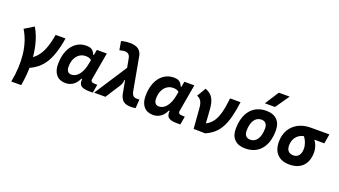

<svg xmlns="http://www.w3.org/2000/svg" viewBox="-76 -1493 4265 2416"><g transform="rotate(20 2056.5 -285.0)"><path d="M123.5 224.6Q161.6 28.8 142.6 -145.3Q123.5 -319.3 42 -451.7L165.5 -527.3Q220.7 -435.5 249.5 -315.2Q278.3 -194.8 280.3 -57.4Q282.2 80.1 256.3 224.6ZM200.2 15.1 170.9 -104Q254.4 -133.3 308.6 -185.3Q362.8 -237.3 395.5 -318.6Q428.2 -399.9 447.3 -517.6H580.1Q560.1 -396.5 530.3 -307.9Q500.5 -219.2 456.3 -157Q412.1 -94.7 349.1 -53.2Q286.1 -11.7 200.2 15.1Z M896.5 -397Q848.6 -397 812.7 -371.8Q776.9 -346.7 756.8 -301.8Q736.8 -256.8 736.8 -196.3Q736.8 -157.7 753.9 -136.5Q771 -115.2 801.8 -115.2Q860.8 -115.2 904.1 -170.4Q947.3 -225.6 965.3 -325.7L999.5 -517.6H1132.8L1069.3 -154.8Q1064.9 -129.4 1077.6 -118.2Q1090.3 -106.9 1136.2 -106.9H1154.8L1135.3 4.9H1090.8Q1003.4 4.9 972.7 -23.7Q941.9 -52.2 952.6 -122.1L981 -109.4H924.3L950.2 -137.7Q927.7 -66.9 880.4 -28.3Q833 10.3 770 10.3Q689.5 10.3 645.3 -40.5Q601.1 -91.3 601.1 -184.1Q601.1 -285.6 633.3 -361.8Q665.5 -438 723.6 -480.2Q781.7 -522.5 858.9 -522.5Q914.6 -522.5 939.2 -500.7Q963.9 -479 977.5 -444.3H990.2L998.5 -340.8Q987.8 -355.5 976.8 -368.2Q965.8 -380.9 947.5 -388.9Q929.2 -397 896.5 -397Z M1646 9.8Q1580.6 9.8 1546.6 -15.9Q1512.7 -41.5 1497.1 -100.1L1411.1 -561.5Q1403.3 -592.8 1385.3 -607.4Q1367.2 -622.1 1336.9 -622.1Q1329.1 -622.1 1312 -619.4Q1294.9 -616.7 1267.1 -610.8L1247.1 -726.6Q1275.4 -734.9 1303.7 -738.5Q1332 -742.2 1363.3 -742.2Q1432.1 -742.2 1471.4 -716.8Q1510.7 -691.4 1524.9 -637.7L1609.4 -172.9Q1618.2 -140.1 1635.7 -126.2Q1653.3 -112.3 1685.1 -112.3Q1689.9 -112.3 1697 -112.5Q1704.1 -112.8 1715.8 -113.3L1708.5 3.9Q1691.4 7.3 1676.8 8.5Q1662.1 9.8 1646 9.8ZM1150.9 0 1452.6 -463.9 1523.4 -297.4 1453.6 -277.3Q1455.6 -249 1443.1 -222.7Q1430.7 -196.3 1412.8 -170.9Q1395 -145.5 1379.9 -121.1L1303.2 0Z M2068.4 -397Q2020.5 -397 1984.6 -371.8Q1948.7 -346.7 1928.7 -301.8Q1908.7 -256.8 1908.7 -196.3Q1908.7 -157.7 1925.8 -136.5Q1942.9 -115.2 1973.6 -115.2Q2032.7 -115.2 2075.9 -170.4Q2119.1 -225.6 2137.2 -325.7L2171.4 -517.6H2304.7L2241.2 -154.8Q2236.8 -129.4 2249.5 -118.2Q2262.2 -106.9 2308.1 -106.9H2326.7L2307.1 4.9H2262.7Q2175.3 4.9 2144.5 -23.7Q2113.8 -52.2 2124.5 -122.1L2152.8 -109.4H2096.2L2122.1 -137.7Q2099.6 -66.9 2052.2 -28.3Q2004.9 10.3 1941.9 10.3Q1861.3 10.3 1817.1 -40.5Q1772.9 -91.3 1772.9 -184.1Q1772.9 -285.6 1805.2 -361.8Q1837.4 -438 1895.5 -480.2Q1953.6 -522.5 2030.8 -522.5Q2086.4 -522.5 2111.1 -500.7Q2135.7 -479 2149.4 -444.3H2162.1L2170.4 -340.8Q2159.7 -355.5 2148.7 -368.2Q2137.7 -380.9 2119.4 -388.9Q2101.1 -397 2068.4 -397Z M2483.9 0 2462.4 -274.4Q2457.5 -335.4 2435.8 -366.7Q2414.1 -397.9 2381.8 -406.7L2453.1 -527.3Q2493.7 -511.7 2522.9 -485.8Q2552.2 -460 2569.8 -415Q2587.4 -370.1 2592.3 -296.9L2610.4 -38.6ZM2638.2 2.9 2483.9 0 2597.7 -114.3Q2654.8 -141.1 2691.4 -190.2Q2728 -239.3 2749.8 -319.3Q2771.5 -399.4 2783.7 -517.6H2923.8Q2908.7 -400.4 2886.2 -314.2Q2863.8 -228 2830.3 -167.2Q2796.9 -106.4 2749.8 -65.4Q2702.6 -24.4 2638.2 2.9Z M3174.8 9.8Q3083.5 9.8 3032.5 -39.8Q2981.4 -89.4 2981.4 -177.7Q2981.4 -342.8 3057.6 -435.1Q3133.8 -527.3 3269.5 -527.3Q3360.8 -527.3 3411.9 -476.6Q3462.9 -425.8 3462.9 -335Q3462.9 -172.4 3386.8 -81.3Q3310.8 9.8 3174.8 9.8ZM3198.1 -115.7Q3258.8 -115.7 3292.7 -168.2Q3326.7 -220.7 3326.7 -314Q3326.7 -355.2 3306.2 -378.5Q3285.8 -401.9 3248.5 -401.9Q3186.9 -401.9 3152.3 -349.5Q3117.7 -297.1 3117.7 -203.6Q3117.7 -162.1 3138.9 -138.9Q3160.1 -115.7 3198.1 -115.7ZM3216.3 -609.4 3335.4 -794.9H3480.5L3351.6 -609.4Z M3767.1 9.8Q3662.1 9.8 3604.5 -49.3Q3546.9 -108.4 3546.9 -215.8Q3546.9 -307.1 3586.4 -375.2Q3626 -443.4 3697.3 -481.2Q3768.6 -519 3863.8 -519H4112.8L4091.3 -392.1H3858.4Q3805.7 -392.1 3766.4 -369.9Q3727.1 -347.7 3705.1 -307.6Q3683.1 -267.6 3683.1 -213.9Q3683.1 -167.5 3707 -141.6Q3731 -115.7 3774.4 -115.7Q3821.8 -115.7 3847.4 -148.4Q3873 -181.2 3873 -240.2Q3873 -277.8 3857.2 -320.6Q3841.3 -363.3 3806.6 -405.3H3948.7Q3979.5 -365.7 3994.4 -323.7Q4009.3 -281.7 4009.3 -240.2Q4009.3 -121.1 3945.8 -55.7Q3882.3 9.8 3767.1 9.8Z"/></g></svg>

Font: Cascadia Mono NF
Style: Italic
Weight: 400
Italic angle: -10°
Monospace: yes
Designer: Aaron Bell
Foundry: Saja Typeworks
Version: Version 2404.023